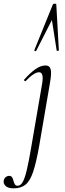

<svg xmlns="http://www.w3.org/2000/svg" viewBox="-98 -752 355 1047"><path d="M209 -727 223 -478Q223 -475 217 -474.5Q211 -474 211 -477L185 -643L99 -474Q98 -472 93 -473.5Q88 -475 89 -478L190 -727Q192 -732 200.5 -732Q209 -732 209 -727ZM-23 275Q-54 275 -67 262.5Q-80 250 -78 235Q-76 221 -67 214Q-58 207 -48 207Q-37 207 -32 215Q-27 223 -24.5 234Q-22 245 -17 253Q-12 261 -2 261Q14 261 25.5 241Q37 221 47.5 177.5Q58 134 70 64L132 -297Q142 -358 115 -358Q88 -358 43 -311Q40 -307 35.5 -311.5Q31 -316 35 -319Q69 -357 97 -376Q125 -395 150 -395Q173 -395 178.5 -373.5Q184 -352 174 -297L116 42Q100 133 83 184Q66 235 41 255Q16 275 -23 275Z"/></svg>

Font: Cormorant Light
Style: Italic
Weight: 300
Italic angle: -10°
Designer: Christian Thalmann (Catharsis Fonts)
Foundry: Catharsis Fonts
Version: Version 4.000